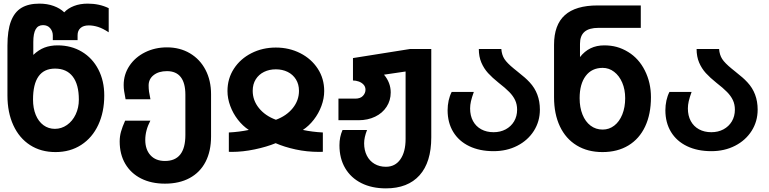

<svg xmlns="http://www.w3.org/2000/svg" viewBox="-20 -820 4240 1058"><path d="M21 -294V-568.5Q21 -651.5 40.2 -702.5Q59.5 -753.5 98.2 -776.8Q137 -800 197 -800Q240.5 -800 276 -787Q311.5 -774 334 -752Q354 -774 387.5 -787Q421 -800 463.5 -800Q527.5 -800 579 -775V-642Q546.5 -663.5 520 -671.8Q493.5 -680 469 -680Q439.5 -680 423.5 -665.5Q407.5 -651 407.5 -626V-599H271V-624.5Q271 -647 256.8 -664.2Q242.5 -681.5 217 -681.5Q189.5 -681.5 176.5 -658.5Q163.5 -635.5 163.5 -589V-517.5Q193 -545.5 225.2 -557.8Q257.5 -570 297.5 -570Q372.5 -570 431 -535Q489.5 -500 522 -437.2Q554.5 -374.5 554.5 -294Q554.5 -202.5 521.5 -131.8Q488.5 -61 427.5 -21.5Q366.5 18 286 18Q205.5 18 145.8 -20.5Q86 -59 53.5 -129.8Q21 -200.5 21 -294ZM414.5 -271Q414.5 -354.5 380.8 -398.2Q347 -442 283.5 -442Q162 -442 162 -271Q162 -223.5 177 -187Q192 -150.5 219.5 -130.2Q247 -110 282.5 -110Q318.5 -110 349 -131.2Q379.5 -152.5 397 -189.5Q414.5 -226.5 414.5 -271Z M639.5 -40.5Q639.5 -68.5 646.8 -94.5Q654 -120.5 669.5 -155H808.5Q780.5 -101.5 780.5 -49Q780.5 4 809.2 35.5Q838 67 889 67Q1001.5 67 1001.5 -76V-298Q1001.5 -362.5 976 -395.2Q950.5 -428 900 -428Q854.5 -428 826.8 -406.2Q799 -384.5 799 -349Q799 -331.5 801.2 -315Q803.5 -298.5 809 -273H672Q666.5 -301.5 664 -318Q661.5 -334.5 661.5 -351.5Q661.5 -409.5 693 -457Q724.5 -504.5 779.2 -531.8Q834 -559 900 -559Q971.5 -559 1026.8 -526.2Q1082 -493.5 1112.5 -435Q1143 -376.5 1143 -301V-68.5Q1143 13 1112.8 71.5Q1082.5 130 1025.2 161Q968 192 889 192Q813.5 192 757.2 163.5Q701 135 670.2 82.5Q639.5 30 639.5 -40.5Z M1351 -104Q1317.5 -126 1290.8 -160.5Q1264 -195 1248.8 -236.2Q1233.5 -277.5 1233.5 -318.5Q1233.5 -387 1269 -441.5Q1304.5 -496 1365.5 -527Q1426.5 -558 1500 -558Q1573.5 -558 1634.5 -527Q1695.5 -496 1731 -441.5Q1766.5 -387 1766.5 -318.5Q1766.5 -277.5 1751.2 -236.2Q1736 -195 1709.2 -160.5Q1682.5 -126 1649 -104Q1701 -93 1759 -90V16.5L1738.5 17Q1671 17 1609 3.5Q1547 -10 1499 -31Q1449 -10.5 1383.5 3.2Q1318 17 1257 17L1241 16.5V-90Q1299 -93 1351 -104ZM1500.5 -160Q1559.5 -182 1593.5 -224.5Q1627.5 -267 1627.5 -319.5Q1627.5 -355.5 1610.8 -382.5Q1594 -409.5 1565 -423.8Q1536 -438 1500 -438Q1464 -438 1435 -423.8Q1406 -409.5 1389.2 -382.8Q1372.5 -356 1372.5 -319.5Q1372.5 -267 1406.8 -224.5Q1441 -182 1500.5 -160Z M1850.5 -19.5Q1850.5 -65.5 1867.5 -103.5H2002.5Q1986.5 -63 1986.5 -30.5Q1986.5 8 2001.5 37.5Q2016.5 67 2043.8 83Q2071 99 2106.5 99Q2157.5 99 2186.2 58Q2215 17 2215 -54.5V-426L2096 -408.5Q2133 -364.5 2133 -310.5Q2133 -266.5 2110.2 -231.5Q2087.5 -196.5 2047 -177Q2006.5 -157.5 1955.5 -157.5H1845V-276.5H1937.5Q1966 -276.5 1980 -291.8Q1994 -307 1994 -325.5Q1994 -342 1983.5 -353.5Q1973 -365 1957 -370.8Q1941 -376.5 1925 -376.5V-500L2239.5 -550H2356.5V-63Q2356.5 74 2291.8 146Q2227 218 2106.5 218Q2029 218 1971.2 189Q1913.5 160 1882 106.5Q1850.5 53 1850.5 -19.5Z M2446.5 -212.5Q2446.5 -239.5 2452.2 -266Q2458 -292.5 2469 -313.5H2591Q2580 -283 2575.2 -262.2Q2570.5 -241.5 2570.5 -222.5Q2570.5 -182.5 2586.5 -153Q2602.5 -123.5 2631.8 -107.5Q2661 -91.5 2700 -91.5Q2737 -91.5 2766.5 -107.2Q2796 -123 2812.8 -151.2Q2829.5 -179.5 2829.5 -215.5Q2829.5 -245 2818.5 -268.2Q2807.5 -291.5 2786.2 -313.2Q2765 -335 2727.5 -364Q2692.5 -392 2669.5 -417.2Q2646.5 -442.5 2632.5 -475.2Q2618.5 -508 2618.5 -550H2742.5Q2745 -517.5 2759.5 -495Q2774 -472.5 2812 -441.5L2830 -427Q2859 -403.5 2871.5 -392.8Q2884 -382 2898.5 -366.5Q2955 -306 2955 -216Q2955 -151 2921.8 -98.8Q2888.5 -46.5 2830.5 -16.8Q2772.5 13 2700 13Q2623 13 2565.8 -14.5Q2508.5 -42 2477.5 -93Q2446.5 -144 2446.5 -212.5Z M3033 -284.5V-573Q3033 -683 3092.5 -736.5Q3152 -790 3273 -790H3511V-666.5H3278Q3226 -666.5 3201 -644.8Q3176 -623 3176 -578.5V-505.5Q3226 -570 3309.5 -570Q3347 -570 3378.8 -561.2Q3410.5 -552.5 3441.5 -533.5Q3500 -498 3533.5 -431.2Q3567 -364.5 3567 -284.5Q3567 -191 3535 -123Q3503 -55 3442.8 -18.5Q3382.5 18 3300 18Q3218 18 3157.8 -18.8Q3097.5 -55.5 3065.2 -123.8Q3033 -192 3033 -284.5ZM3425 -279Q3425 -326.5 3408.8 -364.5Q3392.5 -402.5 3364.2 -424.2Q3336 -446 3301 -446Q3241 -446 3207.5 -401.5Q3174 -357 3174 -279Q3174 -228 3189.8 -188.8Q3205.5 -149.5 3234.2 -127.8Q3263 -106 3301 -106Q3336.5 -106 3364.8 -127.8Q3393 -149.5 3409 -189Q3425 -228.5 3425 -279Z M3646.5 -212.5Q3646.5 -239.5 3652.2 -266Q3658 -292.5 3669 -313.5H3791Q3780 -283 3775.2 -262.2Q3770.5 -241.5 3770.5 -222.5Q3770.5 -182.5 3786.5 -153Q3802.5 -123.5 3831.8 -107.5Q3861 -91.5 3900 -91.5Q3937 -91.5 3966.5 -107.2Q3996 -123 4012.8 -151.2Q4029.5 -179.5 4029.5 -215.5Q4029.5 -245 4018.5 -268.2Q4007.5 -291.5 3986.2 -313.2Q3965 -335 3927.5 -364Q3892.5 -392 3869.5 -417.2Q3846.5 -442.5 3832.5 -475.2Q3818.5 -508 3818.5 -550H3942.5Q3945 -517.5 3959.5 -495Q3974 -472.5 4012 -441.5L4030 -427Q4059 -403.5 4071.5 -392.8Q4084 -382 4098.5 -366.5Q4155 -306 4155 -216Q4155 -151 4121.8 -98.8Q4088.5 -46.5 4030.5 -16.8Q3972.5 13 3900 13Q3823 13 3765.8 -14.5Q3708.5 -42 3677.5 -93Q3646.5 -144 3646.5 -212.5Z"/></svg>

Font: JuliaMono ExtraBold
Style: Regular
Weight: 800
Monospace: yes
Designer: cormullion
Foundry: corm
Version: Version 0.055; ttfautohint (v1.8.4)